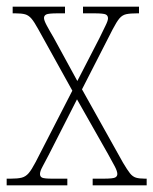

<svg xmlns="http://www.w3.org/2000/svg" viewBox="-22 -556 460 576"><path d="M-2 0V-20H10Q31 -20 43 -23Q55 -26 64 -36.5Q73 -47 85 -70L195 -284L93 -468Q81 -490 72.5 -500Q64 -510 53.5 -513Q43 -516 24 -516H16V-536H173V-516H152Q123 -516 116.5 -512.5Q110 -509 110 -502Q110 -495 118 -480Q126 -465 139 -443L210 -313L276 -441Q287 -464 294.5 -479Q302 -494 302 -501Q302 -509 295.5 -512.5Q289 -516 260 -516H227V-536H395V-516H390Q369 -516 357 -513.5Q345 -511 336.5 -501Q328 -491 316 -468L224 -288L347 -68Q360 -46 368 -36Q376 -26 386 -23Q396 -20 413 -20H418V0H256V-20H288Q317 -20 323.5 -23.5Q330 -27 330 -34Q330 -42 322.5 -56.5Q315 -71 302 -94L209 -258L124 -91Q112 -68 105 -55Q98 -42 98 -34Q98 -26 104.5 -23Q111 -20 135 -20H180V0Z"/></svg>

Font: Noto Serif Tamil Condensed Thin
Style: Italic
Weight: 100
Width: 3
Italic angle: -12°
Designer: Indian Type Foundry, Tom Grace, and the Monotype Design Team
Foundry: Monotype Imaging Inc.
Version: Version 2.003; ttfautohint (v1.8.4.7-5d5b)